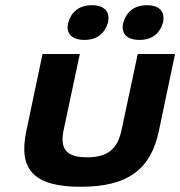

<svg xmlns="http://www.w3.org/2000/svg" viewBox="-20 -707 691 736"><path d="M81 -205C49 -55 112 9 289 9C472 9 558 -59 589 -205L651 -500H508L446 -209C431 -137 394 -104 314 -104C233 -104 209 -137 224 -209L286 -500H143ZM241 -618C232 -578 256 -554 304 -554C354 -554 382 -581 393 -618L394 -621C402 -660 383 -687 332 -687C282 -687 253 -660 242 -621ZM452 -618C443 -578 467 -554 515 -554C565 -554 593 -581 604 -618L605 -621C613 -660 594 -687 543 -687C493 -687 464 -660 453 -621Z"/></svg>

Font: LT Wave Bold
Style: Italic
Weight: 700
Designer: Daniel Lyons
Version: Version 2.5 (Glyphs App)